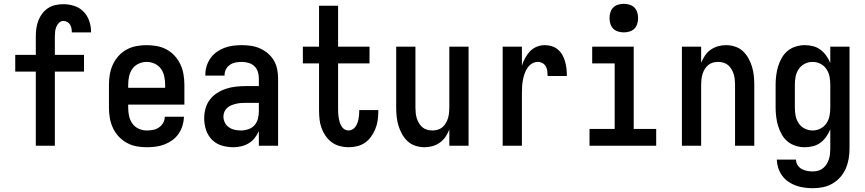

<svg xmlns="http://www.w3.org/2000/svg" viewBox="-20 -765 4540 1008"><path d="M168 0V-389H60V-477H168V-575Q168 -596 171 -617Q174 -638 181.5 -657.5Q189 -677 202 -694Q215 -711 232.5 -722.5Q250 -734 271 -738.5Q292 -743 313 -743Q342 -743 370 -734Q398 -725 418.5 -704Q439 -683 448.5 -655Q458 -627 458 -598V-595H357V-596Q357 -607 355 -617Q353 -627 347.5 -636Q342 -645 332.5 -650Q323 -655 313 -655Q300 -655 290.5 -646Q281 -637 276 -625Q271 -613 269.5 -600.5Q268 -588 268 -575V-477H421V-389H268V0Z M750 8Q723 8 696 3Q669 -2 645 -15.5Q621 -29 602.5 -49Q584 -69 572.5 -94Q561 -119 556.5 -146Q552 -173 552 -200V-320Q552 -347 556.5 -374Q561 -401 572.5 -426Q584 -451 602.5 -471.5Q621 -492 645 -505Q669 -518 696 -523Q723 -528 750 -528Q777 -528 804 -523Q831 -518 855 -505Q879 -492 897.5 -471.5Q916 -451 927.5 -426Q939 -401 943.5 -374Q948 -347 948 -320V-216H653V-200Q653 -178 657.5 -156.5Q662 -135 674.5 -117Q687 -99 707.5 -89.5Q728 -80 750 -80Q766 -80 783 -83Q800 -86 814 -95.5Q828 -105 836.5 -120Q845 -135 845 -152H946Q945 -128 938 -105Q931 -82 917.5 -62.5Q904 -43 884.5 -29Q865 -15 843 -6.5Q821 2 797 5Q773 8 750 8ZM847 -304V-320Q847 -342 842.5 -363.5Q838 -385 825.5 -403Q813 -421 792.5 -430.5Q772 -440 750 -440Q728 -440 707.5 -430.5Q687 -421 674.5 -403Q662 -385 657.5 -363.5Q653 -342 653 -320V-304Z M1205 8Q1174 8 1144 -1Q1114 -10 1092.5 -32Q1071 -54 1061.5 -83.5Q1052 -113 1052 -144Q1052 -170 1059 -195.5Q1066 -221 1081.5 -241.5Q1097 -262 1119.5 -276.5Q1142 -291 1166.5 -299Q1191 -307 1217 -310Q1243 -313 1269 -313H1339V-354Q1339 -372 1333.5 -389Q1328 -406 1315 -418Q1302 -430 1284.5 -435Q1267 -440 1249 -440Q1233 -440 1217 -437Q1201 -434 1187.5 -425Q1174 -416 1166.5 -401.5Q1159 -387 1159 -371V-368H1058V-373Q1058 -396 1065 -418.5Q1072 -441 1085.5 -460Q1099 -479 1118 -492.5Q1137 -506 1158.5 -514Q1180 -522 1203 -525Q1226 -528 1249 -528Q1273 -528 1297.5 -524.5Q1322 -521 1344.5 -511Q1367 -501 1386 -485Q1405 -469 1417.5 -448Q1430 -427 1435 -402.5Q1440 -378 1440 -354V0H1339V-77Q1331 -58 1317.5 -41Q1304 -24 1286 -13Q1268 -2 1247 3Q1226 8 1205 8ZM1246 -80Q1265 -80 1284 -86.5Q1303 -93 1316 -107.5Q1329 -122 1334 -141.5Q1339 -161 1339 -180V-225H1269Q1256 -225 1243.5 -224Q1231 -223 1218.5 -220Q1206 -217 1194 -212Q1182 -207 1172.5 -198.5Q1163 -190 1158 -178Q1153 -166 1153 -153Q1153 -137 1160.5 -121.5Q1168 -106 1182 -96.5Q1196 -87 1212.5 -83.5Q1229 -80 1246 -80Z M1810 8Q1787 8 1764 2Q1741 -4 1722 -18Q1703 -32 1689.5 -51.5Q1676 -71 1668 -93Q1660 -115 1657.5 -138.5Q1655 -162 1655 -186V-432H1570V-520H1655V-735H1755V-520H1920V-432H1755V-186Q1755 -175 1756 -164Q1757 -153 1759 -142Q1761 -131 1764.5 -120.5Q1768 -110 1774 -100.5Q1780 -91 1789.5 -85.5Q1799 -80 1810 -80Q1821 -80 1830.5 -85.5Q1840 -91 1846 -99.5Q1852 -108 1856 -118.5Q1860 -129 1862 -139Q1864 -149 1865 -160Q1866 -171 1866 -181V-187H1966V-177Q1966 -154 1962.5 -131.5Q1959 -109 1950.5 -88Q1942 -67 1928.5 -48Q1915 -29 1896.5 -16Q1878 -3 1855.5 2.5Q1833 8 1810 8Z M2209 8Q2185 8 2161.5 0.5Q2138 -7 2120.5 -23Q2103 -39 2091 -60.5Q2079 -82 2072 -105Q2065 -128 2062.5 -152Q2060 -176 2060 -200V-520H2161V-200Q2161 -186 2162.5 -172Q2164 -158 2168 -144.5Q2172 -131 2179.5 -118.5Q2187 -106 2197.5 -97Q2208 -88 2222 -84Q2236 -80 2250 -80Q2264 -80 2278 -84Q2292 -88 2302.5 -97Q2313 -106 2320.5 -118.5Q2328 -131 2332 -144.5Q2336 -158 2337.5 -172Q2339 -186 2339 -200V-520H2440V0H2339V-85Q2331 -65 2319 -47Q2307 -29 2289.5 -16.5Q2272 -4 2251 2Q2230 8 2209 8Z M2619 0V-520H2720V-420Q2726 -440 2736.5 -459.5Q2747 -479 2762 -495Q2777 -511 2797.5 -519.5Q2818 -528 2840 -528Q2859 -528 2877 -522.5Q2895 -517 2909.5 -504.5Q2924 -492 2933 -475.5Q2942 -459 2947 -441Q2952 -423 2954 -404Q2956 -385 2956 -366H2855Q2855 -379 2853.5 -391.5Q2852 -404 2846 -415.5Q2840 -427 2828.5 -433.5Q2817 -440 2805 -440Q2787 -440 2772.5 -431Q2758 -422 2748.5 -407.5Q2739 -393 2733.5 -376.5Q2728 -360 2725 -343.5Q2722 -327 2721 -310Q2720 -293 2720 -276V0Z M3075 0V-88H3207V-432H3089V-520H3307V-88H3425V0ZM3255 -595Q3240 -595 3225 -599.5Q3210 -604 3199.5 -614.5Q3189 -625 3184.5 -640Q3180 -655 3180 -670Q3180 -685 3184.5 -700Q3189 -715 3199.5 -725.5Q3210 -736 3225 -740.5Q3240 -745 3255 -745Q3270 -745 3285 -740.5Q3300 -736 3310.5 -725.5Q3321 -715 3325.5 -700Q3330 -685 3330 -670Q3330 -655 3325.5 -640Q3321 -625 3310.5 -614.5Q3300 -604 3285 -599.5Q3270 -595 3255 -595Z M3560 0V-520H3661V-435Q3669 -455 3681 -473Q3693 -491 3710.5 -503.5Q3728 -516 3749 -522Q3770 -528 3791 -528Q3815 -528 3838.5 -520.5Q3862 -513 3879.5 -497Q3897 -481 3909 -459.5Q3921 -438 3928 -415Q3935 -392 3937.5 -368Q3940 -344 3940 -320V0H3839V-320Q3839 -334 3837.5 -348Q3836 -362 3832 -375.5Q3828 -389 3820.5 -401.5Q3813 -414 3802.5 -423Q3792 -432 3778 -436Q3764 -440 3750 -440Q3736 -440 3722 -436Q3708 -432 3697.5 -423Q3687 -414 3679.5 -401.5Q3672 -389 3668 -375.5Q3664 -362 3662.5 -348Q3661 -334 3661 -320V0Z M4248 223Q4225 223 4202.5 220Q4180 217 4159 209.5Q4138 202 4119 189Q4100 176 4086.5 157.5Q4073 139 4066 117.5Q4059 96 4058 73H4159Q4159 89 4167.5 102Q4176 115 4189.5 122.5Q4203 130 4218 132.5Q4233 135 4248 135Q4262 135 4276 131Q4290 127 4301 118Q4312 109 4319.5 97Q4327 85 4331.5 71.5Q4336 58 4337.5 43.5Q4339 29 4339 15V-86Q4331 -66 4318 -47.5Q4305 -29 4287.5 -16Q4270 -3 4248.5 2.5Q4227 8 4205 8Q4181 8 4157 0.5Q4133 -7 4114.5 -22.5Q4096 -38 4084 -59.5Q4072 -81 4065 -104Q4058 -127 4055 -151.5Q4052 -176 4052 -200V-320Q4052 -344 4055 -368.5Q4058 -393 4065 -416Q4072 -439 4084 -460.5Q4096 -482 4114.5 -497.5Q4133 -513 4157 -520.5Q4181 -528 4205 -528Q4227 -528 4248.5 -522.5Q4270 -517 4287.5 -504Q4305 -491 4318 -472.5Q4331 -454 4339 -434V-520H4440V15Q4440 42 4435.5 68.5Q4431 95 4420.5 119.5Q4410 144 4392 164.5Q4374 185 4351 198.5Q4328 212 4301.5 217.5Q4275 223 4248 223ZM4246 -80Q4268 -80 4287.5 -90Q4307 -100 4319 -118Q4331 -136 4335 -157Q4339 -178 4339 -200V-320Q4339 -342 4335 -363Q4331 -384 4319 -402Q4307 -420 4287.5 -430Q4268 -440 4246 -440Q4224 -440 4204.5 -430Q4185 -420 4173 -402Q4161 -384 4157 -363Q4153 -342 4153 -320V-200Q4153 -178 4157 -157Q4161 -136 4173 -118Q4185 -100 4204.5 -90Q4224 -80 4246 -80Z"/></svg>

Font: Iosevka Term Semibold
Style: Regular
Weight: 600
Monospace: yes
Designer: Belleve Invis
Foundry: Belleve Invis
Version: Version 31.4.0